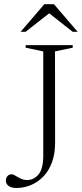

<svg xmlns="http://www.w3.org/2000/svg" viewBox="-20 -904 398 932"><path d="M247.5 -211.5Q247.5 -157.5 232.5 -116.5Q217.5 -75.5 191 -47.8Q164.5 -20 130.5 -5.8Q96.5 8.5 58.5 8.5Q43 8.5 31.8 4Q20.5 -0.5 14.5 -8.8Q8.5 -17 8.5 -28Q8.5 -40.5 16.2 -49.2Q24 -58 37 -58Q42.5 -58 50 -53.8Q57.5 -49.5 67 -44Q76.5 -38.5 87.5 -34.2Q98.5 -30 111 -30Q144 -30 167 -57.2Q190 -84.5 190 -149.5V-654.5L104.5 -672.5V-685H333V-672.5L247 -654.5ZM208.5 -847.5H229L104 -749.5H80L195 -883.5H242L357 -749.5H333Z"/></svg>

Font: Newsreader 36pt Light
Style: Regular
Weight: 300
Designer: Hugues Gentile
Foundry: Production Type
Version: Version 1.003